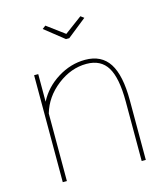

<svg xmlns="http://www.w3.org/2000/svg" viewBox="-109 -815 784 900"><g transform="rotate(-15 282.5 -365.0)"><path d="M195 -730 280 -667 365 -730 381 -718 288 -644H272L179 -718ZM487 0H467V-289Q467 -403 435.5 -455Q404 -507 334 -507Q259 -507 192.5 -455.5Q126 -404 104 -328V0H84V-519H104V-385Q136 -448 199.5 -487.5Q263 -527 333 -527Q412 -527 449.5 -469Q487 -411 487 -289Z"/></g></svg>

Font: Raleway-v4020 Thin
Style: Regular
Weight: 250
Designer: Matt McInerney, Pablo Impallari, Rodrigo Fuenzalida
Foundry: Matt McInerney, Pablo Impallari, Rodrigo Fuenzalida
Version: Version 4.020;PS 004.020;hotconv 1.0.88;makeotf.lib2.5.64775